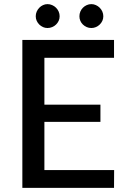

<svg xmlns="http://www.w3.org/2000/svg" viewBox="-20 -912 617 932"><path d="M269.5 -833Q269.5 -821 264.8 -810.8Q260 -800.5 252 -792.8Q244 -785 233.2 -780.5Q222.5 -776 210.5 -776Q199 -776 188.8 -780.5Q178.5 -785 170.8 -792.8Q163 -800.5 158.2 -810.8Q153.5 -821 153.5 -833Q153.5 -845 158.2 -855.8Q163 -866.5 170.8 -874.5Q178.5 -882.5 188.8 -887.2Q199 -892 210.5 -892Q222.5 -892 233.2 -887.2Q244 -882.5 252 -874.5Q260 -866.5 264.8 -855.8Q269.5 -845 269.5 -833ZM481.5 -833Q481.5 -821 476.8 -810.8Q472 -800.5 464 -792.8Q456 -785 445.5 -780.5Q435 -776 423.5 -776Q411.5 -776 401 -780.5Q390.5 -785 382.5 -792.8Q374.5 -800.5 370 -810.8Q365.5 -821 365.5 -833Q365.5 -845 370 -855.8Q374.5 -866.5 382.5 -874.5Q390.5 -882.5 401 -887.2Q411.5 -892 423.5 -892Q435 -892 445.5 -887.2Q456 -882.5 464 -874.5Q472 -866.5 476.8 -855.8Q481.5 -845 481.5 -833ZM534 -86.5 533.5 0H88.5V-718H533.5V-631.5H195.5V-404H467.5V-320.5H195.5V-86.5Z"/></svg>

Font: TypoPRO Lato
Style: Regular
Weight: 500
Designer: Lukasz Dziedzic with Adam Twardoch and Botio Nikoltchev
Foundry: tyPoland Lukasz Dziedzic
Version: Version 2.010; 2014-09-01; http://www.latofonts.com/